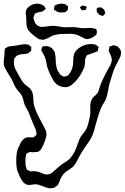

<svg xmlns="http://www.w3.org/2000/svg" viewBox="-28 -775 679 1041"><path d="M234 -524Q238 -523 244 -519L254 -514Q254 -514 260 -505Q261 -503 263.5 -501Q266 -499 267 -496Q268 -494 268.5 -491Q269 -488 270 -486Q274 -470 274 -450Q274 -437 275 -430L278 -413Q281 -394 294 -378Q300 -369 300 -369L310 -364Q311 -363 314.5 -361Q318 -359 319 -359Q321 -359 330 -362Q332 -363 335.5 -363.5Q339 -364 340 -365Q342 -366 347 -374Q359 -387 366 -414Q369 -424 369 -445Q369 -472 376 -487Q386 -507 409 -520.5Q432 -534 457 -536H468Q483 -536 490 -533Q494 -530 497.5 -527.5Q501 -525 503 -523L507 -520Q507 -518 505 -514Q505 -504 502 -499Q501 -497 497.5 -495.5Q494 -494 493 -494Q486 -491 475.5 -487.5Q465 -484 457 -481Q455 -480 449.5 -478Q444 -476 442 -474Q440 -472 440 -469Q439 -466 436.5 -461.5Q434 -457 433 -453Q432 -446 432.5 -440.5Q433 -435 433 -431Q430 -414 429 -410Q426 -402 420 -391Q414 -380 411 -374Q396 -348 373 -325.5Q350 -303 329 -302Q313 -302 297.5 -308Q282 -314 272 -325Q266 -331 260.5 -340.5Q255 -350 253 -354Q233 -392 226 -420Q225 -426 224 -434Q223 -442 220 -452Q216 -467 205 -486Q204 -488 200.5 -493.5Q197 -499 196 -502Q196 -505 197.5 -509.5Q199 -514 200 -516Q200 -520 201 -522Q202 -523 208 -524Q214 -525 217 -525Q229 -525 234 -524ZM609 -437Q607 -432 603.5 -426Q600 -420 596 -412Q586 -389 578 -361.5Q570 -334 567 -326Q563 -314 559 -288Q553 -254 546 -237Q545 -234 535 -217Q527 -205 524 -198Q516 -182 509.5 -162Q503 -142 501 -135Q498 -125 495.5 -115.5Q493 -106 490 -97Q483 -66 474 -44Q469 -31 460.5 -17Q452 -3 442 10L425 35Q412 54 398 81Q382 115 367 130Q360 136 349 143Q338 150 331 155Q312 170 303 189Q300 194 295 208Q290 222 285 229Q283 231 279.5 233Q276 235 274 237Q272 238 271 239.5Q270 241 268 242L257 244Q255 244 252 245Q249 246 247 246Q231 246 205 235Q201 234 188 229Q175 224 163 224Q157 224 151 225.5Q145 227 139 227L130 228Q124 228 118 226Q108 223 99 214Q97 211 95 209Q93 207 92 205Q78 183 72 165Q60 144 60 96Q60 41 76 18Q77 15 82 4Q87 -7 94 -15Q104 -25 111 -28Q120 -31 133 -31Q136 -31 143 -30Q150 -29 154 -31Q157 -32 163 -38Q168 -41 170 -44V-46Q170 -62 165 -74L156 -94Q141 -129 138 -138Q129 -164 126 -169Q122 -177 115 -188.5Q108 -200 105 -209Q102 -218 99 -230.5Q96 -243 93 -250Q87 -265 71 -281Q63 -291 55 -303Q54 -304 36 -344Q30 -355 22 -367L8 -390Q-5 -412 -7 -423Q-8 -427 -8 -435Q-8 -443 -6.5 -455.5Q-5 -468 -4 -476Q-4 -492 -3 -501Q-2 -503 -2 -506Q-2 -509 -1 -511Q0 -513 6 -516Q14 -522 16 -522Q18 -523 21 -523Q24 -523 26 -524Q48 -526 59 -528Q68 -529 81 -532Q94 -535 103 -535Q119 -535 125 -533Q128 -532 130 -529.5Q132 -527 134 -526Q140 -523 141 -521Q142 -519 141.5 -515Q141 -511 141 -509Q141 -508 141.5 -504.5Q142 -501 141 -500Q141 -498 135 -495Q127 -487 125 -486Q122 -485 117.5 -484.5Q113 -484 111 -483Q104 -482 96 -481.5Q88 -481 81 -480L70 -476Q69 -476 67 -475Q65 -474 62 -472Q59 -470 57.5 -467.5Q56 -465 54 -463L49 -456Q48 -453 48 -445L47 -436Q47 -422 52 -409Q57 -396 63.5 -385Q70 -374 72 -370Q79 -356 88 -341.5Q97 -327 107 -318Q113 -312 123.5 -304.5Q134 -297 139 -290Q147 -279 149.5 -267Q152 -255 153 -235Q153 -220 156 -206Q167 -166 200 -107Q203 -102 209.5 -90Q216 -78 220 -67.5Q224 -57 224 -47Q224 -34 216 -12Q206 14 199 26Q192 42 178 48Q176 49 170 49Q153 51 145 50L136 49Q133 49 128.5 51.5Q124 54 121 55L116 58Q114 60 113 64.5Q112 69 112 71Q110 81 110 92Q110 103 110 107Q110 118 111 123Q112 129 116 139Q116 143 117 144Q118 146 122 147.5Q126 149 127 149L137 154H141L159 153Q175 155 180 157Q186 158 199.5 164Q213 170 221 171Q235 171 244 168Q246 167 248.5 165Q251 163 253 162Q259 158 283 136Q301 120 315 111Q319 108 331 100.5Q343 93 351 85Q360 76 375 50Q382 37 392 9Q400 -17 411 -36Q416 -43 424.5 -53Q433 -63 437 -71Q447 -88 452 -111Q462 -149 462 -168L461 -197Q461 -209 464 -221Q467 -232 473 -242Q479 -251 488 -257Q499 -268 503 -274Q504 -276 507 -284Q512 -302 517 -316Q531 -351 556 -397Q558 -401 561.5 -406.5Q565 -412 569 -419Q578 -437 578 -452Q578 -465 567 -487L561 -499Q561 -503 562 -506Q563 -509 564 -511Q564 -520 566 -522Q567 -523 571.5 -524.5Q576 -526 577 -526Q579 -527 582 -528.5Q585 -530 587 -530Q590 -530 591.5 -529Q593 -528 595 -528Q607 -525 609 -524L612 -520Q623 -509 623 -509Q629 -494 629 -489Q629 -485 625 -469ZM497 -607Q496 -603 496.5 -597.5Q497 -592 496 -590Q495 -587 491 -584.5Q487 -582 485 -580Q476 -572 463 -567Q450 -562 439 -563L429 -567Q422 -570 413.5 -574.5Q405 -579 400 -582Q382 -590 357 -592Q332 -592 319 -591Q286 -591 265 -584Q259 -583 251.5 -579Q244 -575 241 -573Q225 -565 216 -562Q207 -559 206 -559Q201 -559 195 -561Q188 -561 185 -562Q183 -562 175 -568Q158 -578 141 -595Q126 -608 121 -620Q115 -633 115 -653Q115 -673 114 -683Q111 -704 111 -705Q111 -706 114 -718L116 -726L123 -733Q143 -755 174 -755Q184 -755 193 -752Q197 -751 207 -745Q212 -743 215 -736Q216 -735 218 -731Q220 -727 220 -726Q219 -724 211 -720Q204 -714 203 -713Q197 -711 189 -710Q181 -709 176 -707Q164 -704 160 -700Q159 -699 158.5 -695Q158 -691 157 -689Q156 -687 154.5 -684Q153 -681 153 -678Q153 -677 156 -668Q160 -650 171 -640Q174 -637 182 -634Q188 -630 190 -630Q193 -629 200 -629Q203 -629 230 -632Q245 -635 258 -635Q271 -635 295 -631Q302 -629 320 -627L364 -628Q375 -628 383 -627Q391 -626 397 -625Q414 -622 429 -622Q436 -622 444.5 -623Q453 -624 461 -624Q471 -624 480 -621Q482 -620 487 -619.5Q492 -619 493 -618Q495 -616 497 -607ZM264 -725 265 -730Q266 -732 266.5 -737Q267 -742 268 -743Q270 -746 276 -748.5Q282 -751 285 -752Q288 -753 292.5 -754Q297 -755 303 -755H306L317 -754Q319 -753 324 -753Q328 -751 331 -748Q334 -745 336 -744Q337 -743 338.5 -742.5Q340 -742 341 -740L340 -732Q340 -731 340.5 -727Q341 -723 340 -722Q340 -722 336 -718Q334 -717 331.5 -714Q329 -711 325 -709Q322 -708 314 -708L305 -707Q287 -707 275 -716Q274 -717 269.5 -720Q265 -723 264 -725ZM405 -735Q405 -736 406.5 -736.5Q408 -737 409 -738Q410 -739 414 -742.5Q418 -746 426 -744L436 -741Q437 -740 439 -740Q441 -740 442 -739L440 -731Q439 -729 438.5 -725.5Q438 -722 437 -721H436L421 -720Q420 -720 418.5 -719.5Q417 -719 415 -720Q413 -722 411 -725Q409 -728 408 -731Q408 -731 406 -732.5Q404 -734 405 -735ZM543 -703Q542 -701 536 -695Q535 -694 533.5 -692Q532 -690 530 -688L520 -692Q514 -692 510 -695Q508 -697 502 -705Q497 -708 497 -711Q496 -714 496 -722V-725Q496 -730 500 -733Q504 -733 514 -735Q515 -735 516.5 -735.5Q518 -736 519 -735Q521 -735 524 -732Q526 -730 530.5 -727.5Q535 -725 536 -723Q538 -721 539 -716.5Q540 -712 541 -709Q543 -705 543 -703ZM522 -649ZM525 -645Q525 -644 526 -643.5Q527 -643 526 -643Q525 -644 524 -646Q523 -648 522 -649Z"/></svg>

Font: Rubik-Burned
Style: Regular
Weight: 400
Designer: NaN (generative design), Hubert & Fischer (Rubik source font outlines)
Foundry: NaN, Hubert & Fischer
Version: Version 1.000